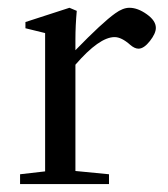

<svg xmlns="http://www.w3.org/2000/svg" viewBox="-20 -466 424 486"><path d="M30.8 0V-24.9L94.2 -32.2V-382.3L44.4 -394.5V-410.2L155.8 -446.3L174.3 -438.5Q170.9 -400.9 170.9 -366.2V-338.9Q239.3 -409.2 271.5 -432.1Q291 -446.3 307.6 -446.3Q328.6 -446.3 351.6 -429.9Q374.5 -413.6 374.5 -395.5Q374.5 -381.3 359.4 -362.1Q344.2 -342.8 330.6 -342.8Q320.8 -342.8 309.6 -352.5Q287.6 -372.1 270 -372.1Q231.4 -372.1 170.9 -302.2V-33.2L255.9 -24.9V0Z"/></svg>

Font: Elstob
Style: Regular
Weight: 400
Designer: Peter S. Baker
Version: Version 1.015